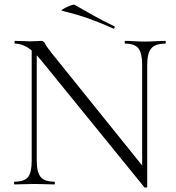

<svg xmlns="http://www.w3.org/2000/svg" viewBox="-20 -803 765 836"><path d="M118 -104V-602L140 -600V-104Q140 -53 157 -32.5Q174 -12 216 -12Q219 -12 219 -6Q219 0 216 0Q197 0 176.5 -1Q156 -2 131 -2Q107 -2 85 -1Q63 0 43 0Q41 0 41 -6Q41 -12 43 -12Q87 -12 102.5 -32.5Q118 -53 118 -104ZM621 11Q621 13 616 13.5Q611 14 609 13L157 -543Q123 -584 96.5 -598.5Q70 -613 46 -613Q43 -613 43 -619Q43 -625 46 -625Q63 -625 81 -624Q99 -623 113 -623Q127 -623 139.5 -624Q152 -625 158 -625Q171 -625 176 -613.5Q181 -602 204 -573L613 -65ZM621 -520V11L599 -20V-520Q599 -571 583 -592Q567 -613 525 -613Q523 -613 523 -619Q523 -625 525 -625Q545 -625 565.5 -623.5Q586 -622 611 -622Q634 -622 657 -623.5Q680 -625 699 -625Q702 -625 702 -619Q702 -613 699 -613Q656 -613 638.5 -592Q621 -571 621 -520ZM473 -679Q422 -702 369.5 -721Q317 -740 250 -756Q245 -757 251.5 -761.5Q258 -766 269.5 -771.5Q281 -777 291.5 -780.5Q302 -784 305 -782Q346 -759 387 -735.5Q428 -712 477 -689Q481 -688 479 -682.5Q477 -677 473 -679Z"/></svg>

Font: Cormorant Garamond Light Light
Style: Regular
Weight: 300
Version: Version 4.001